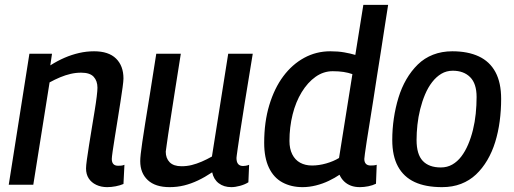

<svg xmlns="http://www.w3.org/2000/svg" viewBox="-20 -760 2114 790"><path d="M101 -539H194L187 -491Q217 -510 246 -522.5Q275 -535 305.5 -542Q336 -549 367 -549Q427 -549 457.5 -519Q488 -489 488 -437Q488 -427 484.5 -401Q481 -375 475.5 -340Q470 -305 464 -267.5Q458 -230 452.5 -196Q447 -162 443.5 -137.5Q440 -113 440 -106Q440 -92 446.5 -85Q453 -78 466 -78Q472 -78 478.5 -78.5Q485 -79 492 -82L488 -3Q474 3 456 6.5Q438 10 421 10Q396 10 376 0.5Q356 -9 345 -26Q334 -43 334 -67Q334 -78 337.5 -103.5Q341 -129 346.5 -163.5Q352 -198 358 -234.5Q364 -271 369.5 -304.5Q375 -338 378 -363Q381 -388 381 -399Q381 -427 365.5 -444Q350 -461 314 -461Q292 -461 270.5 -456Q249 -451 227.5 -442Q206 -433 184 -421L117 0H16Z M678 10Q619 10 588 -19Q557 -48 557 -97Q557 -108 559 -126.5Q561 -145 565.5 -175.5Q570 -206 577.5 -253.5Q585 -301 596.5 -371Q608 -441 623 -539H724Q709 -445 699 -381Q689 -317 682.5 -275Q676 -233 672 -207Q668 -181 666 -165Q664 -149 662 -136Q662 -109 678 -92.5Q694 -76 727 -76Q749 -76 769 -81Q789 -86 810 -95Q831 -104 852 -116L919 -539H1020Q1000 -418 987.5 -340Q975 -262 968 -216Q961 -170 958 -148.5Q955 -127 954 -119.5Q953 -112 953 -110Q953 -93 960 -85Q967 -77 980 -77Q984 -77 991 -78Q998 -79 1005 -82L1002 -10Q988 -1 968 4.5Q948 10 932 10Q901 10 880 -6Q859 -22 853 -51Q823 -31 794.5 -17.5Q766 -4 737.5 3Q709 10 678 10Z M1461 10Q1440 10 1424 4Q1408 -2 1396 -13.5Q1384 -25 1377 -41Q1358 -28 1333 -16Q1308 -4 1280 3Q1252 10 1225 10Q1178 10 1142 -9.5Q1106 -29 1086.5 -70Q1067 -111 1067 -172Q1067 -258 1088 -327.5Q1109 -397 1145.5 -446Q1182 -495 1231.5 -522Q1281 -549 1339 -549Q1371 -549 1396.5 -544.5Q1422 -540 1442 -534L1475 -740H1577Q1570 -699 1563 -650.5Q1556 -602 1547.5 -550Q1539 -498 1531 -446Q1523 -394 1515.5 -345.5Q1508 -297 1501 -254.5Q1494 -212 1489 -179.5Q1484 -147 1481.5 -128Q1479 -109 1479 -106Q1479 -93 1485.5 -86Q1492 -79 1505 -79Q1511 -79 1517.5 -79.5Q1524 -80 1530 -82L1527 -4Q1513 3 1495 6.5Q1477 10 1461 10ZM1264 -79Q1292 -79 1322 -87.5Q1352 -96 1375 -110L1430 -455Q1413 -461 1393.5 -464Q1374 -467 1349 -467Q1311 -467 1278.5 -444Q1246 -421 1221.5 -381Q1197 -341 1184 -289Q1171 -237 1171 -180Q1171 -148 1182.5 -125Q1194 -102 1215 -90.5Q1236 -79 1264 -79Z M1799 10Q1731 10 1686 -11Q1641 -32 1617.5 -75Q1594 -118 1594 -184Q1594 -229 1600.5 -273Q1607 -317 1619.5 -358Q1632 -399 1652 -433.5Q1672 -468 1699 -494.5Q1726 -521 1762 -535Q1798 -549 1841 -549Q1905 -549 1950 -528Q1995 -507 2018.5 -463.5Q2042 -420 2042 -353Q2042 -306 2036 -261Q2030 -216 2017.5 -175.5Q2005 -135 1985 -101Q1965 -67 1938.5 -42Q1912 -17 1877 -3.5Q1842 10 1799 10ZM1794 -71Q1820 -71 1841 -83Q1862 -95 1878 -116Q1894 -137 1906 -165Q1918 -193 1926 -225.5Q1934 -258 1937.5 -292.5Q1941 -327 1941 -361Q1941 -416 1914.5 -442.5Q1888 -469 1843 -469Q1817 -469 1796 -456.5Q1775 -444 1758 -422Q1741 -400 1729 -371.5Q1717 -343 1709 -311Q1701 -279 1697.5 -246.5Q1694 -214 1694 -184Q1694 -125 1719.5 -98Q1745 -71 1794 -71Z"/></svg>

Font: Georama ExtraCondensed Thin Medium
Style: Italic
Weight: 500
Italic angle: -9°
Version: Version 1.001